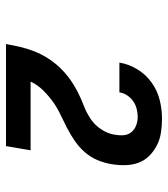

<svg xmlns="http://www.w3.org/2000/svg" viewBox="20 -903 560 640"><g transform="rotate(90 300.0 -583.0)"><path d="M127 -323V-324Q131 -347 136.5 -370.5Q142 -394 151 -417Q160 -440 173.5 -461.5Q187 -483 204.5 -501.5Q222 -520 242.5 -535Q263 -550 285.5 -561.5Q308 -573 331.5 -582Q355 -591 375.5 -604.5Q396 -618 410.5 -639.5Q425 -661 429 -685V-687Q432 -702 430.5 -716.5Q429 -731 420 -741.5Q411 -752 397.5 -757Q384 -762 369 -762Q356 -762 342.5 -758.5Q329 -755 317.5 -747Q306 -739 298 -727Q290 -715 288 -702V-701H189V-703Q194 -733 211.5 -761.5Q229 -790 256 -809Q283 -828 314 -835.5Q345 -843 376 -843Q399 -843 422 -839.5Q445 -836 464.5 -826Q484 -816 499.5 -800.5Q515 -785 522.5 -764.5Q530 -744 530.5 -720.5Q531 -697 527 -674Q523 -650 513.5 -627.5Q504 -605 487.5 -586Q471 -567 450 -552.5Q429 -538 406.5 -526.5Q384 -515 361 -504Q338 -493 318 -478.5Q298 -464 280 -445.5Q262 -427 252 -405H481L467 -323Z"/></g></svg>

Font: Iosevka Aile Heavy
Style: Italic
Weight: 900
Italic angle: -9°
Designer: Belleve Invis
Foundry: Belleve Invis
Version: Version 31.1.0; ttfautohint (v1.8.4)